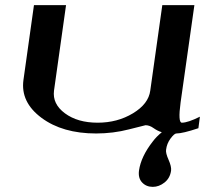

<svg xmlns="http://www.w3.org/2000/svg" viewBox="-20 -520 799 748"><path d="M737.3 -500 683.6 -121.1Q672.9 -42 688.5 -42Q711.9 -42 758.8 -65.4L752.9 -20.5Q691.4 0 667 0Q659.2 0 644.5 19.5Q629.9 39.1 627 63.5Q625 76.2 636.7 102.5Q648.4 128.9 646.5 144.5Q642.6 173.8 621.1 190.9Q599.6 208 575.2 208Q549.8 208 533.7 190.9Q517.6 173.8 521.5 144.5Q529.3 89.8 575.2 31.2Q588.9 12.7 610.4 -4.9Q593.8 -9.8 578.1 -21Q562.5 -32.2 546.9 -32.2Q544.9 -32.2 482.9 -16.1Q420.9 0 354.5 0Q223.6 0 141.6 -61Q59.6 -122.1 71.3 -208L112.3 -500H237.3L190.4 -167Q183.6 -115.2 232.9 -78.6Q282.2 -42 360.4 -42Q437.5 -42 498 -78.6Q558.6 -115.2 565.4 -167L612.3 -500Z"/></svg>

Font: okolaks
Style: BoldItalic
Weight: 600
Width: 8
Italic angle: -8°
Version: Version 000.6.0